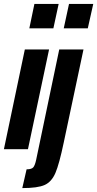

<svg xmlns="http://www.w3.org/2000/svg" viewBox="-41 -763 497 982"><path d="M109 -618 135 -743H259L232 -618ZM-21 0 86 -510H210L102 0ZM285 -618 312 -743H436L408 -618ZM144 54 262 -510H386L285 -34Q262 76 242.5 121.5Q223 167 187.5 183Q152 199 73 199L95 103Q121 103 129.5 92.5Q138 82 144 54Z"/></svg>

Font: Saira Ultra Condensed Black
Style: Italic
Weight: 900
Width: 1
Italic angle: -12°
Designer: Hector Gatti with collaboration of the Omnibus-Type team
Foundry: Omnibus-Type
Version: Version 1.001; ttfautohint (v1.8)